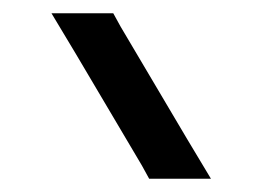

<svg xmlns="http://www.w3.org/2000/svg" viewBox="-20 -760 395 289"><path d="M93.5 -680 193.5 -511 204.5 -491H297.5L261.5 -551L161.5 -720L150.5 -740H57.5Z"/></svg>

Font: Nordica Advanced
Style: Regular
Weight: 300
Version: Version 1.07